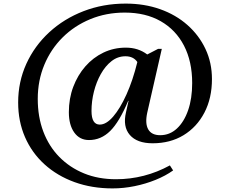

<svg xmlns="http://www.w3.org/2000/svg" viewBox="-20 -797 1279 1068"><path d="M475 -18Q423 -18 393 -60Q363 -102 363 -173Q363 -249 387.5 -314Q412 -379 455 -428Q498 -477 555.5 -504.5Q613 -532 680 -532Q749 -532 799 -494L859 -525H880L799 -170Q786 -110 804.5 -77.5Q823 -45 871 -45Q924 -45 964 -82Q1004 -119 1026.5 -184Q1049 -249 1049 -335Q1049 -455 1003.5 -543Q958 -631 874 -679Q790 -727 674 -727Q571 -727 482.5 -690.5Q394 -654 328.5 -589Q263 -524 226.5 -436.5Q190 -349 190 -247Q190 -147 221 -65Q252 17 310 76Q368 135 447.5 167.5Q527 200 625 200Q784 200 925 123L943 151Q901 181 845.5 203.5Q790 226 728.5 238.5Q667 251 606 251Q491 251 394.5 216Q298 181 227.5 117Q157 53 119 -34.5Q81 -122 81 -227Q81 -342 126.5 -442Q172 -542 254 -617.5Q336 -693 445 -735Q554 -777 679 -777Q783 -777 870.5 -746Q958 -715 1022.5 -658Q1087 -601 1123 -524.5Q1159 -448 1159 -357Q1159 -251 1117 -170.5Q1075 -90 1001 -45Q927 0 829 0Q742 0 702 -46.5Q662 -93 681 -173L695 -236H693Q644 -119 593 -68.5Q542 -18 475 -18ZM489 -180Q489 -104 535 -104Q571 -104 609.5 -148.5Q648 -193 683.5 -271.5Q719 -350 744 -452Q722 -484 678 -484Q635 -484 600.5 -457Q566 -430 541 -385.5Q516 -341 502.5 -287.5Q489 -234 489 -180Z"/></svg>

Font: Platypi Medium
Style: Regular
Weight: 500
Designer: David Sargent
Foundry: Bolt Cutter Type
Version: Version 1.200; ttfautohint (v1.8.4.7-5d5b)